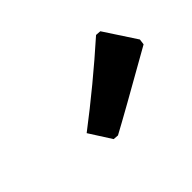

<svg xmlns="http://www.w3.org/2000/svg" viewBox="-49 -866 477 477"><g transform="rotate(-45 190.0 -627.5)"><path d="M297 -735 311 -734 366 -650 364 -635Q204 -544 159 -520L145 -521L108 -579Q205 -653 297 -735Z"/></g></svg>

Font: Alegreya Sans ExtraBold
Style: Italic
Weight: 800
Italic angle: -7°
Designer: Juan Pablo del Peral
Foundry: Huerta Tipografica
Version: Version 2.007